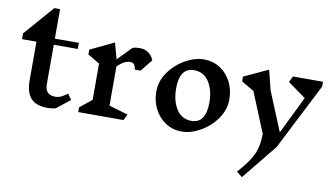

<svg xmlns="http://www.w3.org/2000/svg" viewBox="-92 -939 2474 1417"><g transform="rotate(10 1145.5 -230.0)"><path d="M348 2Q323 10 287 10Q201 10 161.5 -33.5Q122 -77 122 -168V-457H14V-500L209 -724H252V-503H432V-457H252V-160Q252 -81 330 -81Q351 -81 370 -89.5Q389 -98 419 -120L449 -78Z M735 -379V-86L877 -44L855 1H516V-35L605 -106V-378L516 -431V-467L694 -552L727 -431L828 -535Q851 -543 882 -543Q919 -543 946.5 -524Q974 -505 988 -470L916 -380H873Q869 -407 859 -418.5Q849 -430 831 -430Q810 -430 787 -419Q764 -408 735 -379Z M1598 -284Q1598 -206 1550.5 -138.5Q1503 -71 1431 -30.5Q1359 10 1292 10Q1225 10 1171.5 -24.5Q1118 -59 1087.5 -118Q1057 -177 1057 -249Q1057 -327 1104.5 -394.5Q1152 -462 1224 -502.5Q1296 -543 1363 -543Q1431 -543 1484.5 -508.5Q1538 -474 1568 -415Q1598 -356 1598 -284ZM1197 -297Q1197 -204 1236.5 -142Q1276 -80 1350 -80Q1403 -80 1430 -120Q1457 -160 1457 -237Q1457 -329 1417.5 -390.5Q1378 -452 1305 -452Q1197 -452 1197 -297Z M2256 -497 2003 0 1789 264 1746 230Q1801 169 1830.5 123Q1860 77 1872 31Q1884 -15 1885 -77L1762 -377L1668 -432V-468L1849 -552L1887 -401L2007 -110L2144 -391L2009 -488L2031 -533H2256Z"/></g></svg>

Font: Inknut Antiqua Medium
Style: Regular
Weight: 500
Designer: Claus Eggers Sørensen
Foundry: Claus Eggers Sørensen
Version: Version 1.003; ttfautohint (v1.8.2) -l 8 -r 50 -G 200 -x 14 